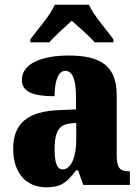

<svg xmlns="http://www.w3.org/2000/svg" viewBox="-20 -786 594 816"><path d="M109 -619V-606H190C209 -630 257 -672 285 -698C312 -674 368 -625 382 -606H462V-619C435 -657 377 -721 358 -766H213C194 -721 137 -657 109 -619ZM176 10C239 10 263 -9 303 -62H312L334 0H532V-58H528C488 -58 476 -74 476 -128V-381C476 -506 408 -550 272 -550C164 -550 73 -519 73 -446C73 -397 118 -377 212 -377C212 -447 230 -485 257 -485C288 -485 303 -449 303 -374V-321L231 -318C101 -313 36 -264 36 -154C36 -42 99 10 176 10ZM246 -66C222 -66 212 -96 212 -151C212 -221 228 -256 277 -261L304 -264V-191C304 -116 281 -66 246 -66Z"/></svg>

Font: Noto Serif Sinhala Condensed Black
Style: Regular
Weight: 900
Width: 3
Designer: Jelle Bosma - Monotype Design Team
Foundry: Monotype Imaging Inc.
Version: Version 2.007